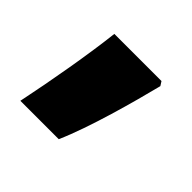

<svg xmlns="http://www.w3.org/2000/svg" viewBox="-83 -244 481 481"><g transform="rotate(45 157.5 -3.5)"><path d="M247 -146H80C71 -66 51 48 32 139H168C201 65 236 -63 254 -135Z"/></g></svg>

Font: Noto Sans Malayalam Black
Style: Regular
Weight: 900
Designer: Jelle Bosma - Monotype Design Team
Foundry: Monotype Imaging Inc.
Version: Version 2.104